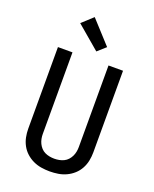

<svg xmlns="http://www.w3.org/2000/svg" viewBox="-178 -1086 956 1192"><g transform="rotate(20 300.0 -490.0)"><path d="M300 8Q272 8 244 3.5Q216 -1 190.5 -13Q165 -25 144 -44Q123 -63 109.5 -88Q96 -113 90.5 -140.5Q85 -168 85 -196V-735H181V-196Q181 -180 184 -164.5Q187 -149 194 -134.5Q201 -120 212 -108Q223 -96 237.5 -89Q252 -82 268 -79Q284 -76 300 -76Q316 -76 332 -79Q348 -82 362.5 -89Q377 -96 388 -108Q399 -120 406 -134.5Q413 -149 416 -164.5Q419 -180 419 -196V-735H515V-196Q515 -168 509.5 -140.5Q504 -113 490.5 -88Q477 -63 456 -44Q435 -25 409.5 -13Q384 -1 356 3.5Q328 8 300 8ZM318 -791 164 -922 236 -988 372 -839Z"/></g></svg>

Font: Zed Mono Medium Extended
Style: Regular
Weight: 500
Width: 7
Monospace: yes
Designer: Belleve Invis
Foundry: Belleve Invis
Version: Version 1.0.0; ttfautohint (v1.8.4)